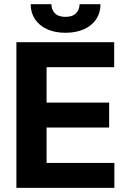

<svg xmlns="http://www.w3.org/2000/svg" viewBox="-20 -912 629 932"><path d="M59.6 -707H534.2V-585.9H206.1V-414.1H509.8V-293H206.1V-121.1H535.2V0H59.6ZM297.9 -752.9Q246.6 -752.9 208.5 -770.3Q170.4 -787.6 149.7 -819.1Q128.9 -850.6 128.9 -891.6H229.5Q229.5 -865.7 246.3 -847.9Q263.2 -830.1 297.9 -830.1Q332 -830.1 349.1 -847.7Q366.2 -865.2 366.2 -891.6H467.8Q467.8 -850.1 447 -818.8Q426.3 -787.6 387.9 -770.3Q349.6 -752.9 297.9 -752.9Z"/></svg>

Font: Pretendard Std
Style: Bold
Weight: 700
Designer: Base glyphs from Inter by Rasmus Andersson; Hangeul glyphs from Noto Sans CJK(Source Han Sans) by Jang Soo-young and Kan
Foundry: Kil Hyung-jin
Version: Version 1.309